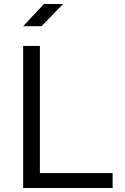

<svg xmlns="http://www.w3.org/2000/svg" viewBox="-20 -933 618 953"><path d="M178 -705V-74H539V0H95V-705ZM186 -803H95L198 -913H293Z"/></svg>

Font: Metropolitano
Style: Regular
Weight: 400
Designer: Fonts by Alex Slobzheninov & Chris M. Simpson / Changes by Cristiano Sobral
Foundry: Fonts by Alex Slobzheninov & Chris M. Simpson / Changes by Cristiano Sobral
Version: Version 1.00;August 30, 2020;FontCreator 13.0.0.2681 64-bit